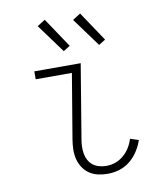

<svg xmlns="http://www.w3.org/2000/svg" viewBox="-85 -831 771 909"><g transform="rotate(-10 300.0 -377.0)"><path d="M360 8Q336 8 313.5 3Q291 -2 272.5 -14.5Q254 -27 241.5 -46Q229 -65 223.5 -87Q218 -109 218.5 -133Q219 -157 223 -181L275 -492H101V-530H324L265 -174Q262 -157 261.5 -139Q261 -121 264 -104.5Q267 -88 275 -73.5Q283 -59 296 -49Q309 -39 326 -34.5Q343 -30 360 -30Q382 -30 403.5 -37.5Q425 -45 443 -60.5Q461 -76 473 -95.5Q485 -115 492 -137L532 -124Q523 -97 506.5 -71.5Q490 -46 467 -27.5Q444 -9 416 -0.5Q388 8 360 8ZM425 -600 324 -738 362 -762 457 -620ZM255 -600 154 -738 192 -762 287 -620Z"/></g></svg>

Font: Iosevka Curly XLtEx
Style: Italic
Weight: 200
Width: 7
Italic angle: -9°
Monospace: yes
Designer: Belleve Invis
Foundry: Belleve Invis
Version: Version 11.1.0; ttfautohint (v1.8.3)